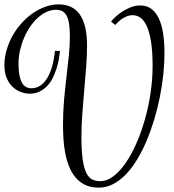

<svg xmlns="http://www.w3.org/2000/svg" viewBox="-118 -840 802 885"><path d="M528.3 -814.9Q558.1 -814.9 579.1 -799.6Q600.1 -784.2 613.8 -755.6Q627.4 -727.1 633.8 -686.3Q640.1 -645.5 640.1 -595.2Q640.1 -548.3 634.8 -497.1Q629.4 -445.8 618.9 -393.3Q608.4 -340.8 593 -289.6Q577.6 -238.3 558.1 -191.9Q538.6 -145.5 514.6 -105.7Q490.7 -65.9 462.9 -36.9Q435.1 -7.8 403.6 8.5Q372.1 24.9 337.4 24.9Q300.8 24.9 274.2 12Q247.6 -1 229.2 -23.2Q210.9 -45.4 199.7 -74.5Q188.5 -103.5 182.4 -135.7Q176.3 -168 174.3 -201.4Q172.4 -234.9 172.4 -265.1Q172.4 -323.2 177.2 -378.2Q182.1 -433.1 188.2 -484.4Q194.3 -535.6 199.2 -582.5Q204.1 -629.4 204.1 -671.9Q204.1 -707.5 200.2 -731.2Q196.3 -754.9 188.2 -769Q180.2 -783.2 168 -789.1Q155.8 -794.9 139.2 -794.9Q117.7 -794.9 96.7 -785.2Q75.7 -775.4 56.4 -758.1Q37.1 -740.7 21 -717Q4.9 -693.4 -7.1 -665.5Q-19 -637.7 -25.9 -607.2Q-32.7 -576.7 -32.7 -545.9Q-32.7 -514.2 -28.3 -492.7Q-23.9 -471.2 -16.4 -458Q-8.8 -444.8 2.2 -439Q13.2 -433.1 26.4 -433.1Q49.3 -433.1 67.9 -445.6Q86.4 -458 100.1 -480.7Q113.8 -503.4 122.6 -535.4Q131.3 -567.4 135.3 -606L158.2 -605Q156.7 -588.4 153.1 -567.1Q149.4 -545.9 142.6 -524.2Q135.7 -502.4 125.5 -481.4Q115.2 -460.4 100.1 -444.3Q85 -428.2 64.9 -418.2Q44.9 -408.2 18.6 -408.2Q-0.5 -408.2 -21 -415.5Q-41.5 -422.9 -58.6 -438.5Q-75.7 -454.1 -86.7 -479.2Q-97.7 -504.4 -97.7 -540Q-97.7 -575.2 -87.6 -609.4Q-77.6 -643.6 -60.3 -674.8Q-43 -706.1 -19.3 -732.4Q4.4 -758.8 32.2 -778.3Q60.1 -797.9 90.8 -808.8Q121.6 -819.8 152.3 -819.8Q283.2 -819.8 283.2 -629.9Q283.2 -583.5 279.1 -531.2Q274.9 -479 270.3 -424.6Q265.6 -370.1 261.5 -315.7Q257.3 -261.2 257.3 -210.9Q257.3 -145.5 263.2 -105Q269 -64.5 280.3 -42.2Q291.5 -20 307.6 -12.5Q323.7 -4.9 344.2 -4.9Q375 -4.9 404.8 -27.6Q434.6 -50.3 461.4 -89.1Q488.3 -127.9 511 -179.9Q533.7 -231.9 550.3 -290.8Q566.9 -349.6 576.2 -412.4Q585.4 -475.1 585.4 -535.2Q585.4 -603 578.1 -648.2Q570.8 -693.4 558.1 -720.5Q545.4 -747.6 528.8 -758.8Q512.2 -770 493.2 -770Q480 -770 468 -765.4Q456.1 -760.7 445.8 -753.9Q435.5 -747.1 427.2 -739.3Q418.9 -731.4 413.6 -725.1L393.6 -740.2Q400.4 -749 413.8 -761.7Q427.2 -774.4 445.1 -786.1Q462.9 -797.9 484.1 -806.4Q505.4 -814.9 528.3 -814.9Z"/></svg>

Font: Rochester
Style: Regular
Weight: 400
Version: Version 1.006